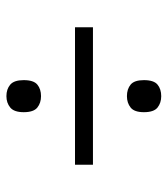

<svg xmlns="http://www.w3.org/2000/svg" viewBox="18 -657 523 599"><g transform="rotate(90 279.5 -357.5)"><path d="M65 -330V-386H494V-330ZM280 -116Q258 -116 244 -128Q230 -140 230 -170Q230 -201 244 -212.5Q258 -224 280 -224Q301 -224 315.5 -212.5Q330 -201 330 -170Q330 -140 315.5 -128Q301 -116 280 -116ZM280 -492Q258 -492 244 -503.5Q230 -515 230 -545Q230 -576 244 -587.5Q258 -599 280 -599Q301 -599 315.5 -587.5Q330 -576 330 -545Q330 -515 315.5 -503.5Q301 -492 280 -492Z"/></g></svg>

Font: Noto Serif Bengali
Style: Regular
Weight: 400
Designer: Juan Bruce, Universal Thirst, Indian Type Foundry and the Monotype Design Team.
Foundry: Monotype Imaging Inc.
Version: Version 2.003